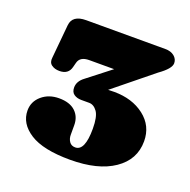

<svg xmlns="http://www.w3.org/2000/svg" viewBox="-81 -779 539 545"><g transform="rotate(20 189.0 -506.0)"><path d="M363.5 -433Q363.5 -377.5 315.5 -344.8Q267.5 -312 183.5 -312Q102 -312 62.2 -337.5Q22.5 -363 22.5 -402.5Q22.5 -429.5 43.5 -447.5Q64.5 -465.5 95.5 -465.5Q127.5 -465.5 144.5 -449.8Q161.5 -434 161.5 -408.5V-379.5Q161.5 -367.5 167.5 -358.8Q173.5 -350 185.5 -350Q214.5 -350 214.5 -416.5Q214.5 -453.5 204 -468Q193.5 -482.5 179.5 -482.5H156Q142.5 -482.5 133.5 -488.8Q124.5 -495 124.5 -509Q124.5 -528 143.5 -542L213.5 -596.5H138.5Q110.5 -596.5 105.5 -576L102 -562.5Q96 -538.5 69 -538.5Q54.5 -538.5 45 -545.5Q35.5 -552.5 37.5 -567.5L47 -668.5Q50 -700 91.5 -700H330.5Q347.5 -700 357.8 -691.5Q368 -683 368 -670.5Q368 -654 334 -630L217.5 -535.5Q225.5 -536 235.5 -536Q290.5 -536 327 -507.8Q363.5 -479.5 363.5 -433Z"/></g></svg>

Font: Fraunces 9pt S050 Black
Style: Regular
Weight: 900
Version: Version 1.000; ttfautohint (v1.8.3)